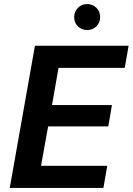

<svg xmlns="http://www.w3.org/2000/svg" viewBox="-20 -925 653 945"><path d="M28 0 152 -700H613L594 -591H268L236 -408H531L513 -303H217L182 -109H508L489 0ZM409 -777Q382 -777 363.5 -795.5Q345 -814 345 -840Q345 -868 363.5 -886.5Q382 -905 409 -905Q436 -905 454.5 -886.5Q473 -868 473 -840Q473 -814 454.5 -795.5Q436 -777 409 -777Z"/></svg>

Font: DM Sans 9pt
Style: Bold Italic
Weight: 700
Italic angle: -10°
Version: Version 4.004;gftools[0.9.30]